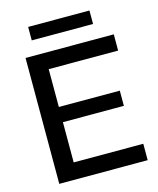

<svg xmlns="http://www.w3.org/2000/svg" viewBox="-129 -983 886 1074"><g transform="rotate(-15 313.5 -446.5)"><path d="M79 0V-729H590V-635H163L188 -659V-71L163 -95H591V0ZM163 -328V-416H541V-328ZM138 -815V-893H493V-815Z"/></g></svg>

Font: Mona Sans ExtraLight Medium
Style: Regular
Weight: 500
Version: Version 2.000